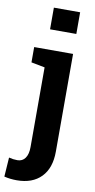

<svg xmlns="http://www.w3.org/2000/svg" viewBox="-124 -805 523 1061"><g transform="rotate(10 137.0 -274.5)"><path d="M88.4 -640.1V-761.7H235.8V-640.1ZM51.3 213.4Q14.2 213.4 -19 205.1L-11.7 97.2Q11.2 103.5 36.1 103.5Q64 103.5 79.6 81.5Q95.2 59.6 95.2 19.5V-427.7L19 -442.4V-528.3H237.3V19.5Q237.3 112.8 188.2 163.1Q139.2 213.4 51.3 213.4Z"/></g></svg>

Font: Suwannaphum
Style: Bold
Weight: 700
Designer: Danh Hong
Version: Version 8.002; ttfautohint (v1.8.3)